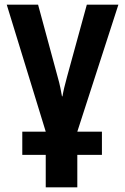

<svg xmlns="http://www.w3.org/2000/svg" viewBox="-20 -567 540 827"><path d="M76 100V0H177L9 -547H144L228 -237Q236 -209 240 -189Q244 -169 247 -152H249Q254 -183 269 -237L354 -547H490L313 0H419V100H313V240H177V100Z"/></svg>

Font: Noto Sans Mono ExtraCondensed
Style: Bold
Weight: 700
Width: 2
Designer: Monotype Design Team
Foundry: Monotype Imaging Inc.
Version: Version 2.014